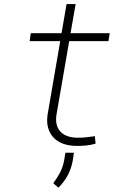

<svg xmlns="http://www.w3.org/2000/svg" viewBox="-20 -687 627 917"><path d="M341.3 -667.5H297.9L273.9 -528.3H127L121.6 -490.7H267.6L207 -137.7Q202.1 -102.5 210.2 -75.2Q218.3 -47.9 236.3 -29.3Q254.4 -10.3 281.5 -0.5Q308.6 9.3 343.3 9.8Q366.2 10.3 390.1 8.1Q414.1 5.9 436.5 -1L433.1 -36.6Q411.6 -33.7 390.6 -31.2Q369.6 -28.8 347.7 -29.3Q322.3 -29.8 302.2 -36.9Q282.2 -43.9 269.5 -57.6Q256.3 -70.8 251 -90.8Q245.6 -110.8 249.5 -137.7L310.5 -490.7H498L503.9 -528.3H316.9ZM327.6 79.1 333 42.5H292.5L286.1 80.6Q280.3 110.8 266.8 137Q253.4 163.1 234.4 188L258.8 209.5Q286.6 182.1 304 149.2Q321.3 116.2 327.6 79.1Z"/></svg>

Font: Roboto Mono ExtraLight
Style: Italic
Weight: 250
Italic angle: -10°
Monospace: yes
Designer: Google
Version: Version 3.000